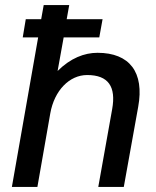

<svg xmlns="http://www.w3.org/2000/svg" viewBox="-20 -740 619 760"><path d="M27 0H128L179 -291C195 -382 255 -443 325 -443C409 -443 440 -397 424 -308L369 0H470L527 -317C552 -454 493 -531 366 -531C314 -531 259 -510 208 -459L232 -592H373L386 -664H244L254 -720H153L143 -664H82L70 -592H131Z"/></svg>

Font: Fixel Text 20240404 Medium
Style: Italic
Weight: 500
Width: 4
Italic angle: -10°
Designer: AlfaBravo + MacPaw
Foundry: Kyrylo Tkachov, Marchela Mozhyna, Serhii Makarenko, Maria Weinstein, Zakhar Kryvoshyya
Version: Version 1.211;Glyphs 3.2 (3225)